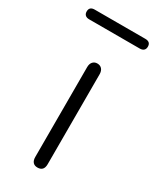

<svg xmlns="http://www.w3.org/2000/svg" viewBox="-215 -729 645 788"><g transform="rotate(30 108.0 -335.5)"><path d="M79 -29V-455Q79 -471 87 -480Q95 -489 108 -489Q122 -489 130 -480Q138 -471 138 -455V-29Q138 4 108 4Q94 4 86.5 -4.5Q79 -13 79 -29ZM-37 -652Q-37 -675 -12 -675H228Q253 -675 253 -652Q253 -641 246.5 -635Q240 -629 228 -629H-12Q-24 -629 -30.5 -635Q-37 -641 -37 -652Z"/></g></svg>

Font: SN Pro Light
Style: Regular
Weight: 300
Designer: Tobias Whetton
Foundry: Supernotes
Version: Version 1.002